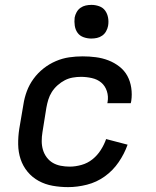

<svg xmlns="http://www.w3.org/2000/svg" viewBox="-20 -759 640 787"><path d="M259 8Q227 8 196 2.5Q165 -3 138.5 -17.5Q112 -32 93 -55Q74 -78 64.5 -106.5Q55 -135 54.5 -167Q54 -199 59 -231L76 -331Q80 -358 90 -385Q100 -412 117.5 -436Q135 -460 158.5 -478.5Q182 -497 209 -508.5Q236 -520 263.5 -524Q291 -528 319 -528Q346 -528 373 -524.5Q400 -521 424.5 -511.5Q449 -502 469.5 -486Q490 -470 502 -448Q514 -426 518 -399Q522 -372 518 -345L516 -336H420L421 -341Q425 -364 418 -385.5Q411 -407 395 -420.5Q379 -434 356.5 -439Q334 -444 312 -444Q295 -444 278 -441Q261 -438 245.5 -430Q230 -422 216 -409.5Q202 -397 192.5 -382Q183 -367 178 -350.5Q173 -334 170 -317L154 -217Q151 -199 151 -180.5Q151 -162 156 -145Q161 -128 171.5 -114Q182 -100 196.5 -91.5Q211 -83 229 -79.5Q247 -76 266 -76Q289 -76 314 -83Q339 -90 359 -106Q379 -122 393 -144Q407 -166 415 -189L503 -166Q490 -129 466.5 -94.5Q443 -60 409.5 -36Q376 -12 336.5 -2Q297 8 259 8ZM354 -601Q338 -601 322.5 -606.5Q307 -612 298 -624.5Q289 -637 286.5 -653.5Q284 -670 286 -687Q288 -698 294 -709Q300 -720 310 -727Q320 -734 331.5 -736.5Q343 -739 355 -739Q371 -739 386.5 -733.5Q402 -728 411 -715.5Q420 -703 423 -686.5Q426 -670 423 -653Q421 -642 415 -631Q409 -620 399 -613Q389 -606 377.5 -603.5Q366 -601 354 -601Z"/></svg>

Font: Iosevka Aile Medium
Style: Italic
Weight: 500
Italic angle: -9°
Designer: Belleve Invis
Foundry: Belleve Invis
Version: Version 31.1.0; ttfautohint (v1.8.4)